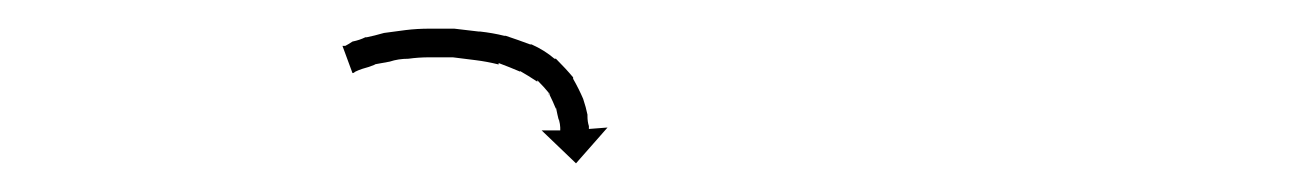

<svg xmlns="http://www.w3.org/2000/svg" viewBox="-20 -583 901 134"><path d="M221 -551Q223 -552 226 -554Q226 -554 226 -554Q226 -554 226 -554Q226 -554 226 -554Q226 -554 226 -554Q231 -555 235 -557Q235 -557 235.5 -557Q236 -557 236 -557Q236 -557 236 -557Q236 -557 236 -557Q241 -558 248 -560Q248 -560 248 -560Q248 -560 248 -560Q248 -560 248 -560Q248 -560 248 -560Q255 -561 263 -562Q263 -562 263 -562Q263 -562 263 -562Q263 -562 263 -562Q263 -562 263 -562Q271 -563 280 -563Q280 -563 280 -563Q280 -563 280 -563Q280 -563 280 -563Q280 -563 280 -563Q288 -563 297 -563Q297 -563 297 -563Q297 -563 297 -563Q297 -563 297 -563Q297 -563 297 -563Q306 -562 314 -561Q314 -561 314 -561Q314 -561 314 -561Q314 -561 314.5 -561Q315 -561 315 -561Q324 -560 332 -558Q332 -558 332.5 -558Q333 -558 333 -558Q333 -558 333 -558Q333 -558 333 -558Q342 -555 350 -552Q350 -552 350.5 -552Q351 -552 351 -552Q351 -552 351 -552Q351 -552 351 -552Q360 -548 367 -542Q367 -542 367 -542Q367 -542 367 -542Q368 -542 368 -542Q368 -542 368 -542Q375 -535 380 -529Q380 -529 380 -528.5Q380 -528 380 -528Q380 -528 380 -528Q380 -528 380 -528Q384 -521 387 -514Q387 -514 387 -514Q387 -514 387 -514Q387 -514 387 -514Q387 -514 387 -514Q389 -508 390 -503Q390 -503 390 -503Q390 -503 390 -503Q390 -502 390 -502Q390 -502 390 -502Q390 -498 391 -495Q391 -495 391 -495Q391 -495 391 -495Q391 -495 391 -495Q391 -495 391 -495Q391 -494 391 -493L404 -494L382 -469L358 -492H371Q371 -493 371 -494Q371 -494 371 -494Q371 -494 371 -494Q371 -494 371 -494Q371 -494 371 -494Q371 -496 370 -500Q370 -500 370 -500Q370 -500 370 -499Q370 -499 370 -499Q370 -499 370 -499Q369 -503 368 -508Q368 -508 368 -508Q368 -508 368 -508Q368 -507 368 -507Q368 -507 368 -507Q366 -512 363 -518Q363 -518 363 -517.5Q363 -517 363 -517Q364 -517 364 -517Q364 -517 364 -517Q360 -522 355 -527Q355 -527 355 -526.5Q355 -526 355 -526Q355 -526 355 -526Q355 -526 355 -526Q349 -530 342 -534Q342 -534 342.5 -534Q343 -534 343 -534Q343 -534 343 -533.5Q343 -533 343 -533Q336 -536 328 -539Q328 -539 328 -539Q328 -539 328 -538Q328 -538 328 -538Q328 -538 328 -538Q320 -540 312 -541Q312 -541 312 -541Q312 -541 312 -541Q312 -541 312 -541Q312 -541 312 -541Q304 -542 296 -543Q296 -543 296 -543Q296 -543 296 -543Q296 -543 296 -543Q296 -543 296 -543Q288 -543 280 -543Q280 -543 280 -543Q280 -543 280 -543Q280 -543 280 -543Q280 -543 280 -543Q272 -543 265 -542Q265 -542 265 -542Q265 -542 265 -542Q265 -542 265 -542Q265 -542 265 -542Q258 -542 252 -540Q252 -540 252 -540Q252 -540 252 -540Q252 -540 252 -540Q252 -540 252 -540Q247 -539 241 -538Q241 -538 241 -538Q241 -538 241 -538Q242 -538 242 -538Q242 -538 242 -538Q237 -536 233 -535Q233 -535 233 -535Q233 -535 233 -535Q233 -535 233 -535Q233 -535 233 -535Q230 -534 228 -533Q227 -532 226 -532L219 -551Q220 -551 221 -551Z"/></svg>

Font: FRB American Cursive Just Arrows
Style: Italic
Weight: 400
Italic angle: -25°
Version: Version 2.0;Modular Font Editor K font №1